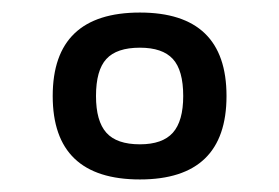

<svg xmlns="http://www.w3.org/2000/svg" viewBox="-20 -727 445 306"><path d="M203 -441Q64 -441 64 -574Q64 -707 203 -707Q341 -707 341 -574Q341 -441 203 -441ZM203 -497Q239 -497 255.5 -515.5Q272 -534 272 -574Q272 -615 255.5 -633Q239 -651 203 -651Q166 -651 149.5 -633Q133 -615 133 -574Q133 -534 149.5 -515.5Q166 -497 203 -497Z"/></svg>

Font: Asap Expanded SemiBold
Style: Regular
Weight: 600
Width: 7
Designer: Pablo Cosgaya
Foundry: Omnibus-Type
Version: Version 3.001; ttfautohint (v1.8.4.7-5d5b)